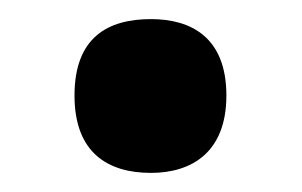

<svg xmlns="http://www.w3.org/2000/svg" viewBox="-20 -455 316 201"><path d="M138 -274C180 -274 217 -295 217 -355C217 -416 180 -435 138 -435C93 -435 58 -416 58 -355C58 -295 93 -274 138 -274Z"/></svg>

Font: Noto Serif Sinhala Condensed ExtraBold
Style: Regular
Weight: 800
Width: 3
Designer: Jelle Bosma - Monotype Design Team
Foundry: Monotype Imaging Inc.
Version: Version 2.007